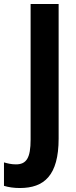

<svg xmlns="http://www.w3.org/2000/svg" viewBox="-83 -734 384 966"><path d="M17 212C139 212 212 149 212 -37V-714H71V-32C71 61 50 93 -3 93C-26 93 -46 88 -63 83V201C-40 208 -14 212 17 212Z"/></svg>

Font: Noto Sans Lao UI Cond
Style: Bold
Weight: 700
Width: 3
Designer: Monotype Design Team
Foundry: Monotype Imaging Inc.
Version: Version 2.000